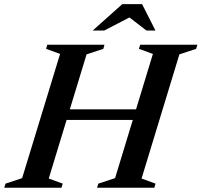

<svg xmlns="http://www.w3.org/2000/svg" viewBox="-47 -886 952 906"><path d="M195.5 -320 211 -370H665.5L650 -320ZM236.5 -631.5 170.5 -655.5 176 -675H446L440.5 -655.5L361.5 -629.5L183 -43.5L249 -19.5L243 0H-27L-21 -19.5L57.5 -45.5ZM674.5 -631.5 608.5 -655.5 614.5 -675H884.5L878.5 -655.5L799.5 -629.5L621 -43.5L687 -19.5L681 0H411L417 -19.5L496 -45.5ZM390.5 -742 530 -866.5H623.5L686.5 -742H644L555 -810.5H577L445 -742Z"/></svg>

Font: Newsreader 24pt SemiBold
Style: Italic
Weight: 600
Italic angle: -17°
Designer: Hugues Gentile
Foundry: Production Type
Version: Version 1.003